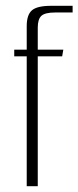

<svg xmlns="http://www.w3.org/2000/svg" viewBox="-20 -641 270 661"><path d="M72 -447H29V-470H72V-551Q72 -590 90 -605.5Q108 -621 156 -621H230V-598H170Q135 -598 122.5 -586.5Q110 -575 110 -546V-470H198L194 -447H110V0H72Z"/></svg>

Font: Smooch Sans Thin Light
Style: Regular
Weight: 300
Version: Version 1.010